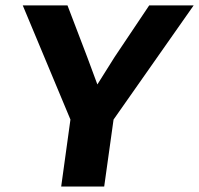

<svg xmlns="http://www.w3.org/2000/svg" viewBox="-20 -680 726 700"><path d="M686 -660.2 394 -244.1 359.9 0H203.1L236.8 -244.1L63 -660.2H226.1L297.9 -472.2L335 -372.1L397.9 -472.2L523.9 -660.2Z"/></svg>

Font: Human Sans Bold
Style: Italic
Weight: 700
Italic angle: -8°
Designer: Tim Radville
Foundry: Continuum
Version: Version 1.000;FEAKit 1.0